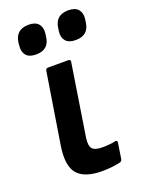

<svg xmlns="http://www.w3.org/2000/svg" viewBox="-136 -759 619 835"><g transform="rotate(-20 173.0 -342.0)"><path d="M190 12Q108 12 75.5 -26Q43 -64 57 -154L109 -480Q110 -492 122 -492H215Q226 -492 224 -480L172 -148Q167 -112 179 -98.5Q191 -85 225 -85Q240 -85 256.5 -86.5Q273 -88 286 -91Q297 -93 295 -80L284 -9Q282 1 273 3Q257 7 234.5 9.5Q212 12 190 12ZM276 -563Q244 -563 230 -579.5Q216 -596 219 -622L221 -636Q228 -696 288 -696Q320 -696 334 -679.5Q348 -663 345 -636L343 -622Q336 -563 276 -563ZM92 -563Q61 -563 47 -579.5Q33 -596 36 -622L37 -636Q44 -696 105 -696Q136 -696 150 -679.5Q164 -663 161 -636L159 -622Q153 -563 92 -563Z"/></g></svg>

Font: Sofia Sans
Style: Bold Italic
Weight: 700
Italic angle: -9°
Designer: Botio Nikoltchev, Ani Petrova
Foundry: lettersoup
Version: Version 4.101; ttfautohint (v1.8.4.7-5d5b)